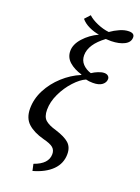

<svg xmlns="http://www.w3.org/2000/svg" viewBox="-177 -848 811 1114"><g transform="rotate(20 228.5 -290.5)"><path d="M164 151Q248 122 248 61Q248 36 231 21.5Q214 7 169 -4Q106 -21 71 -53Q36 -85 36 -144Q36 -204 65 -260Q94 -316 142.5 -360Q191 -404 248 -428L249 -431Q201 -445 171 -471.5Q141 -498 141 -538Q141 -579 177 -619Q213 -659 265 -683Q233 -688 202 -702.5Q171 -717 152 -740L182 -773Q203 -753 240 -737Q277 -721 313 -717Q338 -735 367.5 -748Q397 -761 423 -761Q457 -761 457 -736Q457 -706 425.5 -689.5Q394 -673 344 -672L311 -673Q225 -609 225 -542Q225 -510 245 -488.5Q265 -467 297 -457Q313 -468 334 -476.5Q355 -485 371 -485Q386 -485 394.5 -477.5Q403 -470 403 -459Q403 -438 384 -423Q365 -408 327 -408Q302 -408 284 -413Q251 -399 215 -360Q179 -321 155 -270.5Q131 -220 131 -171Q131 -128 152 -109Q173 -90 219 -77Q277 -59 303.5 -35.5Q330 -12 330 31Q330 89 289 130Q248 171 173 192Z"/></g></svg>

Font: Noto Serif Cond
Style: Italic
Weight: 400
Width: 3
Italic angle: -12°
Designer: Monotype Design Team
Foundry: Monotype Imaging Inc.
Version: Version 1.001